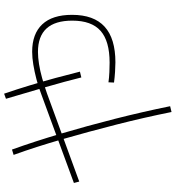

<svg xmlns="http://www.w3.org/2000/svg" viewBox="19 -852 842 920"><g transform="rotate(-90 440.0 -392.0)"><path d="M504.4 -266.7 505.6 -293.3Q528.9 -290 554.4 -288.9Q580 -287.8 600 -287.8Q703.3 -287.8 752.2 -331.1Q801.1 -374.4 801.1 -466.7Q801.1 -631.1 651.1 -631.1Q625.6 -631.1 593.3 -626.1Q561.1 -621.1 525.6 -611.1Q490 -601.1 452.2 -587.8L30 -433.3L23.3 -458.9L443.3 -613.3Q483.3 -628.9 520 -638.3Q556.7 -647.8 590 -653.3Q623.3 -658.9 652.2 -658.9Q737.8 -658.9 783.3 -610.6Q828.9 -562.2 828.9 -467.8Q828.9 -363.3 772.2 -311.7Q715.6 -260 601.1 -260Q582.2 -260 556.1 -261.7Q530 -263.3 504.4 -266.7ZM363.3 8.9Q336.7 -123.3 302.8 -256.1Q268.9 -388.9 232.8 -514.4Q196.7 -640 157.8 -747.8L183.3 -755.6Q222.2 -647.8 259.4 -521.7Q296.7 -395.6 330.6 -262.2Q364.4 -128.9 391.1 2.2ZM528.9 -423.3Q510 -500 482.2 -595.6Q454.4 -691.1 426.7 -784.4L451.1 -793.3Q472.2 -732.2 491.1 -669.4Q510 -606.7 526.7 -545.6Q543.3 -484.4 556.7 -430Z"/></g></svg>

Font: Paperlogy 1 Thin
Style: Regular
Weight: 250
Designer: redesigned by Lee Juim, glyphs from Gmarket Sans & Montserrat
Foundry: PT&
Version: Version 1.001